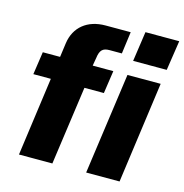

<svg xmlns="http://www.w3.org/2000/svg" viewBox="-109 -843 906 944"><g transform="rotate(15 344.0 -371.0)"><path d="M688 -742H516L494 -590H665ZM413 -516H308L315 -557C320 -597 334 -611 368 -611H431L446 -723H318C226 -723 164 -672 152 -589L142 -516H54L37 -400H126L71 0H241L297 -400H396ZM654 -516H485L413 0H583Z"/></g></svg>

Font: United Sans ExtraBold
Style: Italic
Weight: 800
Italic angle: -8°
Designer: Pablo Impallari, Rodrigo Fuenzalida (Modified by Dan O. Williams)
Version: Version 1.000;PS 001.000;hotconv 1.0.88;makeotf.lib2.5.64775